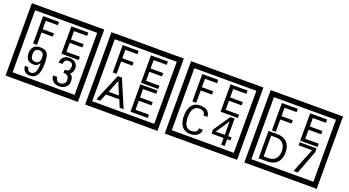

<svg xmlns="http://www.w3.org/2000/svg" viewBox="-66 -1744 4752 2618"><g transform="rotate(20 2310.0 -435.0)"><path d="M1103 90H53V-960H1103ZM1028 15V-885H128V15ZM488 -799H313V-677H477V-629H313V-450H257V-847H488ZM918 -450H667V-847H913V-799H723V-677H907V-629H723V-498H918ZM499 -238Q499 -22 364 -22Q267 -22 254 -125H307Q311 -65 365 -65Q448 -65 445 -232Q424 -205 414 -197Q394 -182 360 -182Q243 -182 243 -308Q243 -366 275.5 -400.5Q308 -435 366 -435Q450 -435 478 -385Q499 -346 499 -238ZM438 -308Q438 -392 368 -392Q299 -392 299 -308Q299 -224 368 -224Q438 -224 438 -308ZM919 -136Q919 -84 880.5 -53Q842 -22 789 -22Q734 -22 700 -51Q662 -82 662 -134H721Q727 -65 790 -65Q818 -65 841 -84.5Q864 -104 864 -132Q864 -177 846 -196Q828 -215 783 -215V-259Q825 -259 841.5 -276Q858 -293 858 -334Q858 -392 789 -392Q738 -392 726 -324H671Q684 -435 788 -435Q839 -435 874 -409Q913 -380 913 -330Q913 -265 871 -238Q895 -222 903 -210Q919 -185 919 -136Z M2258 90H1208V-960H2258ZM2183 15V-885H1283V15ZM1643 -799H1468V-677H1632V-629H1468V-450H1412V-847H1643ZM2073 -450H1822V-847H2068V-799H1878V-677H2062V-629H1878V-498H2073ZM1723 -30H1665L1622 -136H1427L1384 -30H1327L1494 -427H1554ZM1599 -183 1523 -366 1449 -183ZM2073 -30H1822V-427H2068V-379H1878V-257H2062V-209H1878V-78H2073Z M3413 90H2363V-960H3413ZM3338 15V-885H2438V15ZM2798 -799H2623V-677H2787V-629H2623V-450H2567V-847H2798ZM3228 -450H2977V-847H3223V-799H3033V-677H3217V-629H3033V-498H3228ZM2834 -136Q2834 -80 2788 -49Q2748 -22 2689 -22Q2604 -22 2562 -84Q2526 -136 2526 -226Q2526 -317 2561 -371Q2603 -435 2690 -435Q2752 -435 2789 -409Q2832 -379 2832 -321H2776Q2776 -391 2691 -391Q2582 -391 2582 -226Q2582 -67 2689 -67Q2778 -67 2778 -136ZM3238 -127H3189V-30H3138V-127H2963V-185L3128 -427H3189V-172H3238ZM3138 -172V-367L3007 -172Z M4568 90H3518V-960H4568ZM4493 15V-885H3593V15ZM3953 -799H3778V-677H3942V-629H3778V-450H3722V-847H3953ZM4383 -450H4132V-847H4378V-799H4188V-677H4372V-629H4188V-498H4383ZM4000 -229Q4000 -136 3949.5 -83Q3899 -30 3805 -30H3681V-427H3805Q3900 -427 3950 -375.5Q4000 -324 4000 -229ZM3946 -229Q3946 -298 3910 -338.5Q3874 -379 3806 -379H3737V-78H3806Q3874 -78 3910 -119Q3946 -160 3946 -229ZM4378 -372 4249 -30H4188L4329 -383H4133V-427H4378Z"/></g></svg>

Font: Unicode BMP Fallback SIL
Style: Regular
Weight: 400
Foundry: NRSI, SIL International
Version: Version 5.1 Based on Unicode 5.1